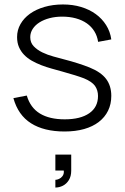

<svg xmlns="http://www.w3.org/2000/svg" viewBox="-20 -575 560 860"><path d="M269.5 14Q177 14 119 -22.8Q61 -59.5 40 -135.5L100 -147Q116 -92.5 158.8 -66.5Q201.5 -40.5 270 -40.5Q340.5 -40.5 379.8 -67.8Q419 -95 419 -145Q419 -170.5 405.8 -189.8Q392.5 -209 356.5 -224Q341 -230 315.5 -238Q290 -246 259 -254.5Q235.5 -261 211.2 -267.8Q187 -274.5 164.5 -283.2Q142 -292 122.2 -303.2Q102.5 -314.5 88 -329.5Q73.5 -344.5 65 -364Q56.5 -383.5 56.5 -409Q56.5 -440.5 71.8 -467.2Q87 -494 114.2 -513.5Q141.5 -533 179.2 -544Q217 -555 262 -555Q306 -555 343.2 -543.8Q380.5 -532.5 408.8 -512Q437 -491.5 455.2 -462.8Q473.5 -434 478.5 -398.5L419.5 -387.5Q415.5 -414 402.5 -435Q389.5 -456 368.8 -470.5Q348 -485 320 -492.8Q292 -500.5 258.5 -500.5Q228.5 -500.5 202.5 -493.8Q176.5 -487 157 -474.8Q137.5 -462.5 126.5 -445.5Q115.5 -428.5 115.5 -408.5Q115.5 -384 131 -367.8Q146.5 -351.5 169.8 -340.2Q193 -329 219.8 -321.8Q246.5 -314.5 269 -308.5Q300.5 -300.5 329.2 -291.2Q358 -282 380.5 -273Q432.5 -252 455.5 -221.2Q478.5 -190.5 478.5 -145.5Q478.5 -108.5 464 -79Q449.5 -49.5 422.5 -28.8Q395.5 -8 356.8 3Q318 14 269.5 14ZM228 230.5Q235 230.5 244.2 226.5Q253.5 222.5 259.8 214Q266 205.5 266 194.5Q266 191.5 265.5 189H228V117.5H299V189Q299 214.5 288.5 231.5Q278 248.5 261.8 256.8Q245.5 265 228 265Z"/></svg>

Font: Vela Sans Light
Style: Regular
Weight: 300
Designer: Principal design: Mikhail Sharanda - project Manrope.
Design modification: Ravid Balaliev
Foundry: Mikhail Sharanda
Version: Version 1.001